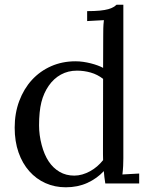

<svg xmlns="http://www.w3.org/2000/svg" viewBox="-20 -775 638 811"><path d="M501 -106Q501 -90.3 500.2 -74.5Q499.5 -58.6 497.1 -38.1L567.9 -42V0H424.8Q422.4 -14.6 420.9 -27.3Q419.4 -40 418.5 -52.2Q389.6 -21 348.9 -2.4Q308.1 16.1 257.8 16.1Q211.4 16.1 172.1 -1.5Q132.8 -19 103.8 -51.8Q74.7 -84.5 58.3 -131.1Q42 -177.7 42 -235.8Q42 -296.9 61.3 -348.4Q80.6 -399.9 114.7 -437.3Q148.9 -474.6 196 -495.4Q243.2 -516.1 298.8 -516.1Q315.4 -516.1 332 -513.7Q348.6 -511.2 364 -507.3Q379.4 -503.4 392.6 -498.5Q405.8 -493.7 415.5 -488.3L416 -625Q416 -640.6 416.3 -655.3Q416.5 -669.9 418.9 -689.9L348.1 -686V-728Q380.9 -728 402.3 -730.2Q423.8 -732.4 437.5 -736.3Q451.2 -740.2 458.7 -744.9Q466.3 -749.5 472.2 -754.9H501ZM293.9 -33.2Q310.5 -33.2 327.6 -38.1Q344.7 -43 360.6 -51.8Q376.5 -60.5 390.4 -72.5Q404.3 -84.5 415.5 -98.6Q415 -110.8 415 -124.5Q415 -138.2 415 -153.8L415.5 -441.9Q391.6 -460.4 363.3 -468.5Q335 -476.6 305.2 -476.6Q267.6 -476.6 237.3 -460Q207 -443.4 185.8 -412.8Q164.6 -382.3 154.8 -343.3Q145 -304.2 145 -245.1Q145 -204.6 156 -162.8Q167 -121.1 185.8 -93Q204.6 -64.9 231.7 -49.1Q258.8 -33.2 293.9 -33.2Z"/></svg>

Font: Lora
Style: Regular
Weight: 400
Designer: Olga Karpushina, Alexei Vanyashin
Foundry: Cyreal (www.cyreal.org, a@cyreal.org)
Version: Version 1.014